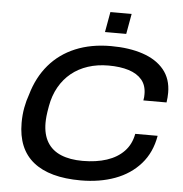

<svg xmlns="http://www.w3.org/2000/svg" viewBox="-59 -930 954 999"><g transform="rotate(5 418.5 -431.0)"><path d="M399 12Q236 12 151.5 -56Q67 -124 67 -260Q67 -302 74 -339.5Q81 -377 93 -410Q119 -501 174 -565.5Q229 -630 310.5 -664Q392 -698 496 -698Q591 -698 662.5 -674Q734 -650 773.5 -602Q813 -554 813 -482Q813 -470 812 -457Q811 -444 809 -431H688Q690 -440 690.5 -448.5Q691 -457 691 -464Q691 -510 666.5 -539Q642 -568 597.5 -582Q553 -596 492 -596Q434 -596 385 -580Q336 -564 298.5 -533.5Q261 -503 236 -459Q211 -415 201 -359Q198 -342 196 -329.5Q194 -317 193 -306.5Q192 -296 191.5 -287.5Q191 -279 191 -271Q191 -210 215.5 -169.5Q240 -129 287 -109.5Q334 -90 400 -90Q471 -90 526 -108Q581 -126 616 -162.5Q651 -199 661 -254H778Q763 -166 710.5 -106.5Q658 -47 578 -17.5Q498 12 399 12ZM458 -768 477 -874H588L569 -768Z"/></g></svg>

Font: Archivo SemiExpanded Medium
Style: Italic
Weight: 500
Width: 6
Italic angle: -10°
Designer: Hector Gatti
Foundry: Omnibus-Type
Version: Version 2.001